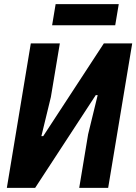

<svg xmlns="http://www.w3.org/2000/svg" viewBox="-20 -908 659 928"><path d="M13.1 0H149.9L442.8 -448.2H452.1L405.9 -258.9L362.9 0H502.8L619 -698.2H481.9L188.9 -250H180L225.9 -438.9L269.2 -698.2H128.9ZM231.9 -785.9H536.9L554 -888.1H248.9Z"/></svg>

Font: Margiela Mono Italic Bold It
Style: Regular
Weight: 700
Designer: Mike Abbink, Paul van der Laan, Pieter van Rosmalen
Foundry: Bold Monday
Version: Version 2.003 2021